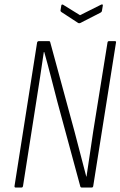

<svg xmlns="http://www.w3.org/2000/svg" viewBox="-20 -839 539 859"><path d="M50 0Q44 0 45 -7L146 -649Q148 -655 154 -655H199Q204 -655 205 -649L313 -252Q326 -202 339.5 -150.5Q353 -99 366 -49H367Q374 -97 382 -149.5Q390 -202 397 -251L461 -649Q462 -655 468 -655H493Q501 -655 499 -649L397 -6Q396 0 390 0H346Q340 0 339 -6L236 -386Q222 -440 207.5 -496.5Q193 -553 178 -606H176Q168 -551 159.5 -495Q151 -439 142 -383L83 -7Q82 0 76 0ZM432 -818Q441 -822 440 -814L436 -790Q435 -787 434 -785.5Q433 -784 429 -782L339 -736Q334 -734 330 -736L255 -785Q253 -787 251.5 -788.5Q250 -790 251 -794L254 -813Q255 -821 262 -818L338 -771Z"/></svg>

Font: Sofia Sans Condensed ExtraLight
Style: Italic
Weight: 250
Italic angle: -9°
Version: Version 4.100